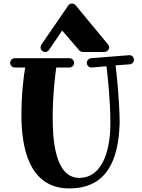

<svg xmlns="http://www.w3.org/2000/svg" viewBox="-20 -1022 795 1075"><path d="M730 -688C730 -701 719 -713 705 -713C704 -713 703 -713 703 -713L489 -696C476 -694 466 -683 466 -670C466 -657 477 -644 491 -644C492 -644 493 -644 494 -644L576 -651C583 -597 598 -460 598 -333C598 -162 545 -26 424 -26C284 -26 275 -253 275 -364C275 -490 289 -602 295 -644H369C383 -644 395 -656 395 -670C395 -684 383 -696 369 -696H63C48 -696 37 -684 37 -670C37 -656 48 -644 63 -644H121C113 -599 100 -499 100 -376C100 -209 136 33 368 33C580 33 644 -129 650 -333C649 -461 634 -599 627 -656L707 -662C720 -663 730 -674 730 -688ZM565 -731C577 -731 591 -742 591 -757C591 -763 589 -768 585 -773L403 -993C398 -999 391 -1002 382 -1002C374 -1002 366 -998 362 -991L211 -771C208 -767 207 -762 207 -757C207 -744 218 -731 233 -731C241 -731 249 -735 254 -742L328 -851L424 -740C429 -734 436 -731 443 -731Z"/></svg>

Font: Ribeye
Style: Regular
Weight: 400
Designer: Astigmatic (AOETI)
Foundry: Astigmatic (AOETI)
Version: Version 1.000